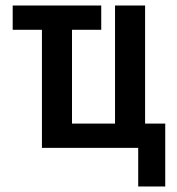

<svg xmlns="http://www.w3.org/2000/svg" viewBox="-20 -536 640 696"><path d="M481 140H579V-88H506V-516H397V-88H241V-428H347V-516H26V-428H132V0H481Z"/></svg>

Font: IBM Plex Mono Medm
Style: Regular
Weight: 500
Monospace: yes
Designer: Mike Abbink, Paul van der Laan, Pieter van Rosmalen
Foundry: Bold Monday
Version: Version 2.004